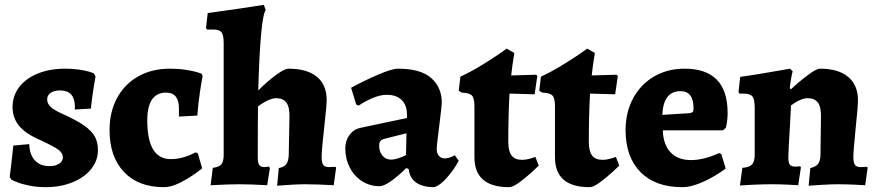

<svg xmlns="http://www.w3.org/2000/svg" viewBox="-20 -762 3626 794"><path d="M28 -18 20 -30Q25 -63 35 -160L101 -166Q102 -123 124 -99Q146 -75 185 -75Q209 -75 224.5 -85Q240 -95 240 -111Q240 -129 222 -142.5Q204 -156 148 -182Q87 -208 59.5 -241Q32 -274 32 -319Q32 -366 59.5 -402Q87 -438 136.5 -458Q186 -478 250 -478Q281 -478 307.5 -474Q334 -470 349 -465.5Q364 -461 368 -459L375 -446Q373 -435 366.5 -395Q360 -355 356 -313L289 -309L290 -321Q289 -355 274 -371.5Q259 -388 227 -388Q204 -388 189.5 -378Q175 -368 175 -351Q175 -334 189 -320.5Q203 -307 234 -293Q295 -266 327 -243.5Q359 -221 372 -197.5Q385 -174 385 -141Q385 -98 357 -63Q329 -28 279.5 -8Q230 12 169 12Q132 12 100.5 5.5Q69 -1 51 -8.5Q33 -16 28 -18Z M433 -224Q433 -299 464 -356.5Q495 -414 551.5 -446Q608 -478 682 -478Q718 -478 747 -473.5Q776 -469 793 -464Q810 -459 814 -457L818 -447Q815 -434 807.5 -386Q800 -338 796 -284L720 -280V-314Q720 -379 667 -379Q589 -379 589 -264Q589 -104 686 -104Q710 -104 733 -110Q756 -116 770.5 -123Q785 -130 789 -132L798 -128L816 -66Q816 -65 787 -44Q758 -23 722.5 -5.5Q687 12 658 12Q552 12 492.5 -51Q433 -114 433 -224Z M905 -121V-584Q905 -617 896 -628.5Q887 -640 861 -640H837L832 -646L839 -708Q999 -730 1071 -742L1079 -720Q1068 -708 1060 -622.5Q1052 -537 1048 -388Q1086 -426 1121.5 -452Q1157 -478 1173 -478Q1250 -478 1290.5 -444.5Q1331 -411 1331 -348Q1331 -329 1321 -237Q1319 -220 1314.5 -175.5Q1310 -131 1310 -113Q1310 -90 1316.5 -80.5Q1323 -71 1340 -71L1368 -72L1370 -68L1360 4Q1290 0 1242 0Q1200 0 1126 6L1133 -67Q1155 -71 1164 -83.5Q1173 -96 1174 -119L1177 -277Q1178 -319 1164.5 -337.5Q1151 -356 1122 -356Q1108 -356 1088 -347Q1068 -338 1047 -322Q1046 -272 1046 -111Q1046 -89 1052 -80Q1058 -71 1073 -71L1093 -73L1096 -66L1085 4Q1017 0 969 0Q927 0 851 4L860 -68Q886 -71 895.5 -82.5Q905 -94 905 -121Z M1670 -63 1660 -67Q1629 -36 1598.5 -14Q1568 8 1549 8Q1510 8 1477.5 -12.5Q1445 -33 1426.5 -69Q1408 -105 1408 -148Q1408 -180 1425 -203.5Q1442 -227 1469 -233L1663 -274V-288Q1663 -327 1641 -348.5Q1619 -370 1579 -370Q1553 -370 1521 -356.5Q1489 -343 1463 -325L1453 -330L1432 -399Q1487 -429 1544 -453.5Q1601 -478 1626 -478Q1720 -478 1763.5 -439Q1807 -400 1807 -338Q1807 -324 1797 -246Q1796 -234 1791 -197Q1786 -160 1786 -145Q1786 -128 1795 -117.5Q1804 -107 1819 -107Q1838 -107 1861 -120L1877 -97Q1857 -60 1828 -27Q1799 6 1775 12Q1728 12 1701 -7Q1674 -26 1670 -63ZM1659 -121 1661 -211 1570 -188Q1558 -185 1553 -178.5Q1548 -172 1548 -160Q1548 -135 1561.5 -118.5Q1575 -102 1597 -102Q1610 -102 1627.5 -107.5Q1645 -113 1659 -121Z M1942 -112V-323Q1942 -356 1931.5 -367Q1921 -378 1889 -379L1877 -387L1884 -445Q1927 -465 1969.5 -491Q2012 -517 2040 -536Q2068 -555 2075 -561L2107 -543Q2106 -537 2102 -511.5Q2098 -486 2094 -450L2197 -453L2202 -448L2191 -372L2087 -375Q2082 -285 2082 -175Q2082 -137 2095.5 -119Q2109 -101 2139 -101Q2155 -101 2172 -106Q2189 -111 2194 -113L2208 -77Q2201 -70 2178 -49Q2155 -28 2128 -8Q2101 12 2085 12Q1942 12 1942 -112Z M2275 -112V-323Q2275 -356 2264.5 -367Q2254 -378 2222 -379L2210 -387L2217 -445Q2260 -465 2302.5 -491Q2345 -517 2373 -536Q2401 -555 2408 -561L2440 -543Q2439 -537 2435 -511.5Q2431 -486 2427 -450L2530 -453L2535 -448L2524 -372L2420 -375Q2415 -285 2415 -175Q2415 -137 2428.5 -119Q2442 -101 2472 -101Q2488 -101 2505 -106Q2522 -111 2527 -113L2541 -77Q2534 -70 2511 -49Q2488 -28 2461 -8Q2434 12 2418 12Q2275 12 2275 -112Z M2567 -224Q2567 -297 2598 -355Q2629 -413 2684.5 -445.5Q2740 -478 2811 -478Q2989 -478 2989 -295Q2989 -264 2982 -234L2970 -223H2721Q2723 -163 2753.5 -131.5Q2784 -100 2837 -100Q2890 -100 2954 -129L2963 -125L2981 -65Q2943 -36 2892 -12Q2841 12 2801 12Q2690 12 2628.5 -50.5Q2567 -113 2567 -224ZM2832 -294Q2842 -296 2845 -299.5Q2848 -303 2848 -315Q2848 -385 2794 -385Q2723 -385 2719 -287Z M3373 -119 3375 -277Q3376 -319 3362.5 -337.5Q3349 -356 3320 -356Q3292 -356 3251 -326L3248 -264Q3240 -134 3240 -112Q3240 -90 3246 -81.5Q3252 -73 3268 -73L3290 -74L3292 -69L3281 4Q3269 3 3236 1.5Q3203 0 3169 0Q3133 0 3092.5 2Q3052 4 3040 5L3050 -68Q3079 -70 3090 -82Q3101 -94 3101 -122V-316Q3101 -351 3091.5 -363Q3082 -375 3053 -375H3038L3034 -381L3041 -444Q3104 -453 3166.5 -464Q3229 -475 3247 -478L3258 -467Q3256 -461 3252 -439.5Q3248 -418 3246 -397L3251 -393Q3284 -424 3320 -451Q3356 -478 3371 -478Q3447 -478 3487.5 -444Q3528 -410 3528 -348Q3528 -320 3519 -237Q3509 -137 3509 -113Q3509 -90 3515.5 -80.5Q3522 -71 3538 -71L3566 -72L3568 -68L3558 4Q3545 3 3510.5 1.5Q3476 0 3441 0Q3417 0 3377 2.5Q3337 5 3324 6L3331 -67Q3353 -72 3362.5 -83.5Q3372 -95 3373 -119Z"/></svg>

Font: Alegreya ExtraBold
Style: Regular
Weight: 800
Designer: Juan Pablo del Peral
Foundry: Huerta Tipografica
Version: Version 2.007; ttfautohint (v1.6)